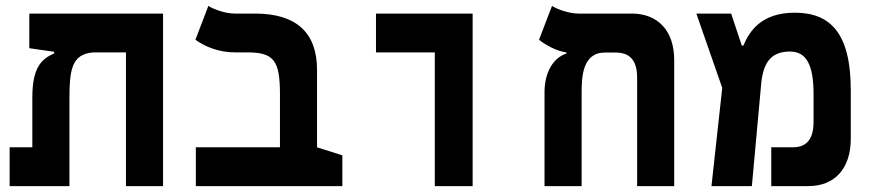

<svg xmlns="http://www.w3.org/2000/svg" viewBox="-20 -632 2970 652"><path d="M533.7 0V-585.9H79.6V-468.3L164.1 -456.1V-450.7C120.1 -431.6 89.8 -401.9 89.8 -300.8V-131.8H12.7V0H215.8V-291.5C215.8 -394 222.2 -448.2 296.9 -454.1H407.7V0Z M1142.6 -104.5 1056.6 -131.8V-395C1056.6 -521 986.3 -585.9 846.2 -585.9H777.8C742.2 -585.9 702.1 -602.5 687.5 -611.8L643.6 -497.1C675.8 -473.6 723.1 -454.1 778.3 -454.1H819.8C910.2 -454.1 930.7 -426.3 930.7 -311.5V-131.8H645V0H1142.6Z M1456.5 0H1585V-585.9H1256.8V-454.1H1456.5Z M2269.5 -428.2C2269.5 -527.3 2214.4 -585.9 2125.5 -585.9H1944.8C1909.2 -585.9 1869.1 -602.5 1854.5 -611.8L1810.5 -497.1C1830.1 -480.5 1870.6 -458 1903.3 -454.1V-450.2C1861.3 -436 1831.5 -392.6 1829.1 -324.7V0H1955.1V-315.4C1955.1 -368.7 1957 -453.6 2034.2 -453.6H2070.8C2119.6 -453.6 2143.6 -426.3 2143.6 -367.7V0H2269.5Z M2396 0H2533.2L2564.9 -347.7C2572.3 -425.3 2603 -457 2663.1 -457C2718.8 -457 2742.7 -410.2 2742.7 -313.5V-217.8C2742.7 -159.2 2718.8 -131.8 2672.4 -131.8H2599.1V0H2725.1C2814.9 0 2869.1 -60.1 2869.1 -160.6V-325.7C2869.1 -519.5 2799.8 -588.9 2678.7 -588.9C2564.5 -588.9 2524.4 -524.9 2504.4 -477.1H2499L2462.9 -585.9H2344.7L2432.6 -333.5Z"/></svg>

Font: Cascadia Mono NF
Style: Bold
Weight: 700
Monospace: yes
Designer: Aaron Bell
Foundry: Saja Typeworks
Version: Version 2404.023